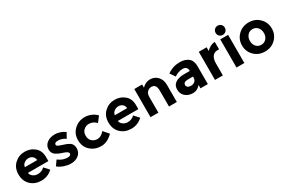

<svg xmlns="http://www.w3.org/2000/svg" viewBox="111 -1964 4701 3179"><g transform="rotate(-30 2461.5 -374.5)"><path d="M537 -78Q446 8 323.5 8Q201 8 121 -67.5Q41 -143 41 -270Q41 -397 122.5 -472Q204 -547 315 -547Q426 -547 503.5 -480Q581 -413 581 -296V-216H189Q196 -172 235 -144Q274 -116 323 -116Q402 -116 453 -169ZM193 -323H429Q424 -371 393 -397Q362 -423 317.5 -423Q273 -423 236 -396Q199 -369 193 -323Z M887 8Q827 8 762 -13.5Q697 -35 645 -77L711 -171Q795 -106 890 -106Q919 -106 936 -117.5Q953 -129 953 -148Q953 -167 929.5 -183Q906 -199 861.5 -213Q817 -227 793.5 -237Q770 -247 740 -266Q679 -304 679 -378.5Q679 -453 739 -500Q799 -547 894 -547Q989 -547 1084 -483L1028 -383Q958 -431 888.5 -431Q819 -431 819 -393Q819 -372 841 -360Q863 -348 914 -332Q965 -316 986.5 -307.5Q1008 -299 1038 -281Q1094 -247 1094 -167.5Q1094 -88 1035.5 -40Q977 8 887 8Z M1467 -125Q1542 -125 1602 -200L1691 -100Q1587 8 1466 8Q1345 8 1261.5 -68.5Q1178 -145 1178 -268.5Q1178 -392 1262.5 -469.5Q1347 -547 1463 -547Q1521 -547 1580.5 -523Q1640 -499 1685 -452L1607 -350Q1581 -381 1543.5 -398Q1506 -415 1469 -415Q1410 -415 1367.5 -376.5Q1325 -338 1325 -269.5Q1325 -201 1367.5 -163Q1410 -125 1467 -125Z M2257 -78Q2166 8 2043.5 8Q1921 8 1841 -67.5Q1761 -143 1761 -270Q1761 -397 1842.5 -472Q1924 -547 2035 -547Q2146 -547 2223.5 -480Q2301 -413 2301 -296V-216H1909Q1916 -172 1955 -144Q1994 -116 2043 -116Q2122 -116 2173 -169ZM1913 -323H2149Q2144 -371 2113 -397Q2082 -423 2037.5 -423Q1993 -423 1956 -396Q1919 -369 1913 -323Z M2559 -300V0H2409V-538H2559V-478Q2627 -547 2712 -547Q2797 -547 2854.5 -487Q2912 -427 2912 -327V0H2762V-304Q2762 -428 2671 -428Q2626 -428 2592.5 -395.5Q2559 -363 2559 -300Z M3505 0H3364V-65Q3306 8 3220.5 8Q3135 8 3077 -41.5Q3019 -91 3019 -173.5Q3019 -256 3079 -297Q3139 -338 3243 -338H3355V-341Q3355 -427 3264 -427Q3225 -427 3181.5 -411.5Q3138 -396 3108 -373L3041 -470Q3147 -547 3283 -547Q3381 -547 3443 -498Q3505 -449 3505 -343ZM3354 -205V-231H3260Q3170 -231 3170 -175Q3170 -146 3191.5 -130.5Q3213 -115 3253 -115Q3293 -115 3323.5 -139.5Q3354 -164 3354 -205Z M3925 -406Q3858 -406 3825 -358.5Q3792 -311 3792 -233V0H3642V-538H3792V-467Q3821 -500 3864.5 -523Q3908 -546 3953 -547L3954 -406Z M4203 0H4053V-538H4203ZM4065 -606Q4040 -632 4040 -669Q4040 -706 4065.5 -731.5Q4091 -757 4128 -757Q4165 -757 4190.5 -731.5Q4216 -706 4216 -669Q4216 -632 4190.5 -606.5Q4165 -581 4128 -581Q4091 -581 4065 -606Z M4465 -269Q4465 -203 4502.5 -161.5Q4540 -120 4598.5 -120Q4657 -120 4694.5 -161.5Q4732 -203 4732 -269Q4732 -335 4694.5 -377Q4657 -419 4598.5 -419Q4540 -419 4502.5 -377Q4465 -335 4465 -269ZM4883 -269Q4883 -152 4802 -72Q4721 8 4598.5 8Q4476 8 4395 -72Q4314 -152 4314 -269Q4314 -386 4395 -466.5Q4476 -547 4598.5 -547Q4721 -547 4802 -466.5Q4883 -386 4883 -269Z"/></g></svg>

Font: Montserrat_am3
Style: Bold
Weight: 700
Designer: Julieta Ulanovsky
Foundry: Julieta Ulanovsky. Armenina letters added by Vahan Hovhannisyan
Version: Version 2.001